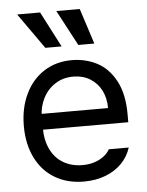

<svg xmlns="http://www.w3.org/2000/svg" viewBox="-54 -807 662 862"><g transform="rotate(-5 276.5 -376.5)"><path d="M42 -260.7Q42 -341.8 72.3 -404.8Q102.5 -467.8 156.7 -502.4Q210.9 -537.1 282.2 -537.1Q342.8 -537.1 394.5 -510.7Q446.3 -484.4 478.5 -424.8Q510.7 -365.2 510.7 -272.5V-237.3H100.6V-308.6H425.8Q425.8 -353.5 408.2 -388.2Q390.6 -422.9 357.9 -442.9Q325.2 -462.9 282.2 -462.9Q235.4 -462.9 200.2 -439.9Q165 -417 145.5 -378.4Q126 -339.8 126 -295.9V-248Q126 -189.5 146.5 -147.9Q167 -106.4 204.1 -85Q241.2 -63.5 290 -63.5Q320.3 -63.5 344.7 -71.8Q369.1 -80.1 386.2 -93.3Q403.3 -106.4 413.1 -124H502.9Q490.2 -84 460.9 -53.7Q431.6 -23.4 387.7 -6.3Q343.8 10.7 290 10.7Q214.8 10.7 158.7 -22.9Q102.5 -56.6 72.3 -118.2Q42 -179.7 42 -260.7ZM55.7 -762.7H159.2L242.2 -602.5H168.9ZM232.4 -762.7H337.9L389.6 -602.5H317.4Z"/></g></svg>

Font: Pretendard Std Variable
Style: Regular
Weight: 400
Designer: Base glyphs from Inter by Rasmus Andersson; Hangeul glyphs from Noto Sans CJK(Source Han Sans) by Jang Soo-young and Kan
Foundry: Kil Hyung-jin
Version: Version 1.309;Glyphs 3.2 (3225)